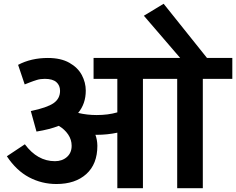

<svg xmlns="http://www.w3.org/2000/svg" viewBox="-20 -990 1242 1010"><path d="M1046.9 -575.2V0H912.1V-575.2H731.9V0H597.2V-292Q543.9 -280.8 488.8 -280.8H481.9Q491.7 -254.9 492.2 -223.1Q492.2 -127 434.1 -74.5Q376 -22 276.9 -22Q199.7 -22 132.8 -57.4Q65.9 -92.8 16.1 -168L110.8 -231Q176.8 -142.1 269 -142.1Q307.1 -142.1 332 -164.1Q356.9 -186 356.9 -223.1Q356.9 -255.4 338.4 -282.7Q319.8 -310.1 289.1 -328.1Q241.2 -309.1 171.9 -297.9L142.1 -405.8Q228 -423.8 262 -447.5Q295.9 -471.2 295.9 -512.2Q295.9 -541 276.4 -558.1Q256.8 -575.2 215.8 -575.2Q192.9 -575.2 174.3 -569.6Q155.8 -564 136.5 -556.4Q117.2 -548.8 109.9 -545.9L75.2 -648.9Q144 -685.1 231.9 -685.1Q299.8 -685.1 344.5 -659.9Q389.2 -634.8 410.2 -595.5Q431.2 -556.2 431.2 -513.2Q431.2 -444.3 391.1 -396Q438 -384.8 488.8 -384.8Q548.8 -384.8 597.2 -398.9V-575.2H472.2V-685.1H1202.1V-575.2ZM840.8 -970.2 1081.1 -669.9H940.9L736.8 -907.2Z"/></svg>

Font: Sarala
Style: Bold
Weight: 700
Designer: Andres Torresi
Foundry: Huerta Tipografica
Version: Version 1.004;PS 001.003;hotconv 1.0.70;makeotf.lib2.5.58329